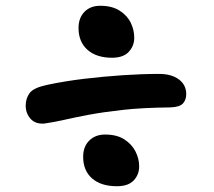

<svg xmlns="http://www.w3.org/2000/svg" viewBox="-20 -670 740 665"><path d="M133 -242Q102 -240 85.5 -259Q69 -278 69 -304Q69 -329 82.5 -347.5Q96 -366 143 -376Q204 -389 271 -397Q338 -405 405 -409.5Q472 -414 531 -414Q574 -414 599.5 -395Q625 -376 625 -344Q625 -324 613.5 -311.5Q602 -299 569 -298Q474 -297 406.5 -289.5Q339 -282 290.5 -273Q242 -264 205 -255.5Q168 -247 133 -242ZM385 -25Q330 -25 299 -52Q268 -79 268 -127Q268 -162 289 -183Q310 -204 344 -204Q385 -204 411 -187Q437 -170 449.5 -145Q462 -120 462 -94Q462 -65 443 -45Q424 -25 385 -25ZM368 -470Q314 -470 283 -497.5Q252 -525 252 -573Q252 -608 272.5 -629Q293 -650 327 -650Q368 -650 394.5 -633Q421 -616 433 -591Q445 -566 445 -539Q445 -511 426 -490.5Q407 -470 368 -470Z"/></svg>

Font: Shantell Sans SemiBold
Style: Regular
Weight: 600
Designer: Stephen Nixon, Anya Danilova, Shantell Martin
Foundry: Arrow Type
Version: Version 1.011;[c5ecc13dd]